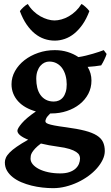

<svg xmlns="http://www.w3.org/2000/svg" viewBox="-20 -726 567 985"><path d="M322.3 -293Q322.3 -316.9 316.4 -338.4Q310.5 -359.9 299.3 -375.7Q288.1 -391.6 271.2 -400.9Q254.4 -410.2 232.4 -410.2Q220.2 -410.2 208.5 -404.8Q196.8 -399.4 187.3 -388.4Q177.7 -377.4 171.9 -360.8Q166 -344.2 166 -321.8Q166 -297.4 171.1 -276.1Q176.3 -254.9 187.3 -239.3Q198.2 -223.6 215.3 -214.4Q232.4 -205.1 255.9 -205.1Q270 -205.1 282.2 -210.4Q294.4 -215.8 303.2 -226.6Q312 -237.3 317.1 -253.9Q322.3 -270.5 322.3 -293ZM277.3 26.4Q229.5 20 189.9 10.3Q170.9 24.4 160.4 35.9Q149.9 47.4 144.5 56.4Q139.2 65.4 137.9 73.2Q136.7 81.1 136.7 87.9Q136.7 103 147.9 116.7Q159.2 130.4 179.4 140.9Q199.7 151.4 227.8 157.5Q255.9 163.6 289.1 163.6Q316.4 163.6 335.7 157Q355 150.4 367.2 139.4Q379.4 128.4 385 114.5Q390.6 100.6 390.6 86.4Q390.6 78.6 386.7 70.1Q382.8 61.5 370.8 53.5Q358.9 45.4 336.7 38.3Q314.5 31.2 277.3 26.4ZM449.2 -313Q449.2 -275.4 432.9 -244.4Q416.5 -213.4 388.4 -191.2Q360.4 -168.9 323 -156.5Q285.6 -144 243.7 -144H237.8Q220.7 -127.4 216.8 -117.9Q212.9 -108.4 212.9 -105.5Q212.9 -101.6 215.1 -97.9Q217.3 -94.2 227.5 -90.3Q237.8 -86.4 259 -82.3Q280.3 -78.1 318.4 -73.2Q377 -65.4 415.5 -55.4Q454.1 -45.4 476.8 -31Q499.5 -16.6 508.5 2.9Q517.6 22.5 517.6 48.8Q517.6 70.8 506.8 93.3Q496.1 115.7 477.5 137Q459 158.2 433.6 176.8Q408.2 195.3 378.7 209.2Q349.1 223.1 316.9 231.2Q284.7 239.3 252.4 239.3Q226.1 239.3 197.5 236.1Q168.9 232.9 141.4 226.1Q113.8 219.2 89.1 208.7Q64.5 198.2 45.7 183.3Q26.9 168.5 15.9 149.7Q4.9 130.9 4.9 106.9Q4.9 95.2 10.3 83Q15.6 70.8 29.1 56.9Q42.5 43 65.7 26.9Q88.9 10.7 124.5 -9.3Q97.7 -20 83.5 -31.7Q69.3 -43.5 69.3 -55.2Q69.3 -66.9 91.8 -93.5Q114.3 -120.1 164.1 -154.3Q136.2 -162.1 113 -175Q89.8 -188 73.5 -205.8Q57.1 -223.6 48.1 -245.8Q39.1 -268.1 39.1 -293.9Q39.1 -329.6 57.1 -361.6Q75.2 -393.6 105.5 -417.2Q135.7 -440.9 176 -454.8Q216.3 -468.8 261.2 -468.8Q296.9 -468.8 327.4 -459.2Q357.9 -449.7 382.3 -433.1Q401.9 -436 420.9 -440.7Q439.9 -445.3 457 -450.4Q474.1 -455.6 488.3 -460.2Q502.4 -464.8 512.2 -468.8L526.9 -449.2Q525.9 -444.3 522.7 -436.8Q519.5 -429.2 515.6 -420.9Q511.7 -412.6 507.3 -404.5Q502.9 -396.5 499 -390.6Q482.9 -388.2 466.3 -386Q449.7 -383.8 429.7 -382.8Q449.2 -350.6 449.2 -313ZM438.5 -668.9Q423.8 -629.4 403.8 -600.8Q383.8 -572.3 360.8 -553.7Q337.9 -535.2 312.3 -526.4Q286.6 -517.6 261.2 -517.6Q233.4 -517.6 207.5 -526.4Q181.6 -535.2 158.7 -553.7Q135.7 -572.3 116.2 -600.8Q96.7 -629.4 82 -668.9Q85 -673.3 90.1 -679Q95.2 -684.6 101.1 -689.9Q106.9 -695.3 112.8 -699.5Q118.7 -703.6 122.6 -705.6Q134.8 -685.1 151.4 -669.2Q168 -653.3 186.5 -642.8Q205.1 -632.3 224.1 -626.7Q243.2 -621.1 259.3 -621.1Q276.4 -621.1 295.7 -626.5Q314.9 -631.8 333.5 -642.6Q352.1 -653.3 368.7 -669.2Q385.3 -685.1 397.9 -705.6Q402.3 -703.6 408 -699.5Q413.6 -695.3 419.4 -689.9Q425.3 -684.6 430.4 -679Q435.5 -673.3 438.5 -668.9Z"/></svg>

Font: Gentium Book Basic
Style: Bold
Weight: 700
Designer: J. Victor Gaultney and Annie Olsen
Foundry: SIL International
Version: Version 1.102; 2013; Maintenance release